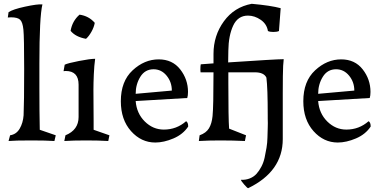

<svg xmlns="http://www.w3.org/2000/svg" viewBox="-20 -738 1993 1009"><path d="M189 -56 273 -27 266 3Q222 0 145 0Q57 0 25 3L33 -27Q66 -32 83.5 -62Q101 -92 104 -132Q107 -196 107 -376Q107 -543 103 -582Q99 -622 85.5 -634.5Q72 -647 38 -647Q27 -647 21 -646L25 -674Q47 -689 111.5 -703Q176 -717 203 -715Q187 -650 187 -405V-273Q187 -150 189 -56Z M478 -618Q474 -595 460.5 -571Q447 -547 432 -534Q377 -544 351 -576Q360 -628 398 -661Q447 -654 478 -618ZM472 -56 555 -27 549 3Q499 0 433 0Q364 0 318 3L324 -27Q393 -55 393 -123V-293Q393 -365 325 -365Q319 -365 314 -364L320 -398Q336 -406 395 -417.5Q454 -429 480 -429Q475 -394 473 -347Q471 -300 471 -267.5Q471 -235 471.5 -177.5Q472 -120 472 -100Z M969 -73Q942 -32 891.5 -10.5Q841 11 796 11Q722 11 668.5 -49Q615 -109 615 -206Q615 -311 677 -368.5Q739 -426 814 -426Q886 -426 927 -373.5Q968 -321 968 -255Q968 -235 964 -223L693 -207Q698 -142 741 -99.5Q784 -57 841 -57Q908 -57 958 -101Q969 -95 969 -73ZM693 -245 883 -262Q883 -307 855.5 -340.5Q828 -374 787 -374Q742 -374 717.5 -334.5Q693 -295 693 -245Z M1184 -62 1273 -27 1267 3Q1205 0 1138 0Q1075 0 1025 3L1029 -27Q1063 -39 1078 -63.5Q1093 -88 1097 -128Q1102 -176 1102 -358H1034Q1033 -363 1033 -371Q1033 -392 1035 -400Q1052 -402 1102 -405V-455Q1102 -551 1156.5 -626Q1211 -701 1303 -718Q1403 -709 1455 -695L1446 -575Q1436 -570 1416 -570Q1398 -570 1388 -575Q1382 -612 1350 -634Q1318 -656 1283 -656Q1230 -656 1205.5 -603.5Q1181 -551 1180 -472L1179 -410Q1432 -427 1471 -427Q1470 -414 1468 -392Q1466 -354 1466 -249V-7Q1466 163 1284 251Q1280 251 1263.5 232Q1247 213 1246 207Q1272 208 1293 199.5Q1314 191 1328 175.5Q1342 160 1353.5 138Q1365 116 1370.5 91Q1376 66 1380.5 39Q1385 12 1385.5 -15Q1386 -42 1387 -67Q1388 -92 1387 -113Q1387 -125 1387 -131Q1387 -277 1380 -330Q1367 -358 1319 -358H1180V-303Q1180 -115 1184 -62Z M1928 -73Q1901 -32 1850.5 -10.5Q1800 11 1755 11Q1681 11 1627.5 -49Q1574 -109 1574 -206Q1574 -311 1636 -368.5Q1698 -426 1773 -426Q1845 -426 1886 -373.5Q1927 -321 1927 -255Q1927 -235 1923 -223L1652 -207Q1657 -142 1700 -99.5Q1743 -57 1800 -57Q1867 -57 1917 -101Q1928 -95 1928 -73ZM1652 -245 1842 -262Q1842 -307 1814.5 -340.5Q1787 -374 1746 -374Q1701 -374 1676.5 -334.5Q1652 -295 1652 -245Z"/></svg>

Font: Darwin Serif Regular ALPHA
Style: Regular
Weight: 400
Designer: Emily de Oliveira Santos
Version: Version 0.1